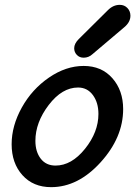

<svg xmlns="http://www.w3.org/2000/svg" viewBox="-20 -766 558 792"><path d="M325 -528Q308 -528 297 -539.5Q286 -551 286 -567Q286 -586 305 -605L425 -724Q447 -746 474 -746Q493 -746 505.5 -733Q518 -720 518 -701Q518 -675 493 -654L362 -543Q346 -528 325 -528ZM191 6Q117 6 72.5 -43.5Q28 -93 28 -171Q28 -247 70 -322.5Q112 -398 182 -446Q252 -494 325 -494Q399 -494 443.5 -443.5Q488 -393 488 -316Q488 -199 395 -96.5Q302 6 191 6ZM209 -83Q275 -83 330.5 -152Q386 -221 386 -296Q386 -343 363 -374Q340 -405 302 -405Q236 -405 181 -333Q126 -261 126 -185Q126 -140 148 -111.5Q170 -83 209 -83Z"/></svg>

Font: Comic Neue
Style: Bold Italic
Weight: 700
Italic angle: -12°
Designer: Craig Rozynski
Foundry: Craig Rozynski
Version: Version 2.003